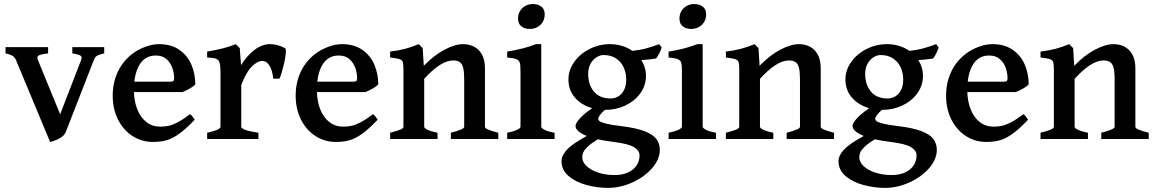

<svg xmlns="http://www.w3.org/2000/svg" viewBox="-20 -687 5710 949"><path d="M305.7 -36.1Q298.3 -16.6 275.6 -3.9Q252.9 8.8 227.5 14.6L59.1 -390.1Q53.7 -403.3 42.5 -410.6Q31.2 -418 7.3 -423.3V-454.1H217.8V-423.3Q187.5 -419.4 176 -415Q164.6 -410.6 164.6 -401.9Q164.6 -397 167.5 -390.1L277.3 -122.1L380.9 -390.1Q383.8 -398.9 383.8 -401.9Q383.8 -409.7 373.8 -414.3Q363.8 -418.9 337.4 -423.3V-454.1H495.1V-423.3Q475.6 -418.5 466.1 -414.6Q456.5 -410.6 452.1 -405.5Q447.8 -400.4 443.8 -390.1Z M642.1 -231.9Q643.6 -183.6 659.4 -144.5Q675.3 -105.5 704.1 -83.3Q732.9 -61 772 -61Q794.9 -61 814 -65.2Q833 -69.3 858.2 -82.5Q883.3 -95.7 919.4 -122.6Q924.8 -119.6 931.6 -110.8Q938.5 -102.1 942.4 -95.2Q897.9 -48.8 865.5 -25.6Q833 -2.4 803.7 6.1Q774.4 14.6 734.9 14.6Q681.2 14.6 635.7 -14.2Q590.3 -43 563.7 -95.2Q537.1 -147.5 537.1 -214.4Q537.1 -280.3 563.7 -335Q590.3 -389.6 640.1 -425.3Q666 -443.8 700.2 -456.3Q734.4 -468.8 766.1 -468.8Q826.7 -468.8 866.9 -440.4Q907.2 -412.1 926.3 -366.7Q945.3 -321.3 945.3 -269.5Q937 -260.3 918.2 -249.5Q899.4 -238.8 881.8 -231.9ZM822.3 -283.2Q833 -283.2 836.9 -286.9Q840.8 -290.5 840.8 -300.8Q840.8 -323.7 832.5 -349.4Q824.2 -375 804 -393.8Q783.7 -412.6 750 -412.6Q704.1 -412.6 677.5 -378.4Q650.9 -344.2 644 -283.2Z M1330.6 -298.3Q1326.7 -338.4 1312.3 -362.1Q1297.9 -385.7 1276.4 -385.7Q1252.4 -385.7 1224.6 -358.2Q1196.8 -330.6 1172.4 -266.6V-60.5Q1172.4 -52.7 1193.1 -44.9Q1213.9 -37.1 1257.3 -30.8V0H1003.9V-30.8Q1037.1 -38.1 1053.5 -45.4Q1069.8 -52.7 1069.8 -60.5V-327.6Q1069.8 -356.9 1066.9 -370.6Q1064 -384.3 1058.6 -389.6Q1051.8 -396.5 1041.3 -398.9Q1030.8 -401.4 1003.9 -402.8V-432.1Q1052.2 -440.4 1081.8 -448Q1111.3 -455.6 1145.5 -468.8L1165 -449.2L1171.4 -365.2Q1199.7 -411.1 1237.3 -439.9Q1274.9 -468.8 1314.9 -468.8Q1333 -468.8 1352.5 -463.6Q1372.1 -458.5 1389.6 -448.2Q1393.1 -446.3 1393.1 -434.6Q1393.1 -411.1 1382.3 -365.7Q1371.6 -320.3 1361.3 -298.3Z M1546.4 -231.9Q1547.9 -183.6 1563.7 -144.5Q1579.6 -105.5 1608.4 -83.3Q1637.2 -61 1676.3 -61Q1699.2 -61 1718.3 -65.2Q1737.3 -69.3 1762.5 -82.5Q1787.6 -95.7 1823.7 -122.6Q1829.1 -119.6 1835.9 -110.8Q1842.8 -102.1 1846.7 -95.2Q1802.2 -48.8 1769.8 -25.6Q1737.3 -2.4 1708 6.1Q1678.7 14.6 1639.2 14.6Q1585.4 14.6 1540 -14.2Q1494.6 -43 1468 -95.2Q1441.4 -147.5 1441.4 -214.4Q1441.4 -280.3 1468 -335Q1494.6 -389.6 1544.4 -425.3Q1570.3 -443.8 1604.5 -456.3Q1638.7 -468.8 1670.4 -468.8Q1731 -468.8 1771.2 -440.4Q1811.5 -412.1 1830.6 -366.7Q1849.6 -321.3 1849.6 -269.5Q1841.3 -260.3 1822.5 -249.5Q1803.7 -238.8 1786.1 -231.9ZM1726.6 -283.2Q1737.3 -283.2 1741.2 -286.9Q1745.1 -290.5 1745.1 -300.8Q1745.1 -323.7 1736.8 -349.4Q1728.5 -375 1708.3 -393.8Q1688 -412.6 1654.3 -412.6Q1608.4 -412.6 1581.8 -378.4Q1555.2 -344.2 1548.3 -283.2Z M2208.5 -30.8Q2243.7 -40 2259 -46.9Q2274.4 -53.7 2274.4 -60.5V-294.4Q2274.4 -332 2269.3 -352.1Q2264.2 -372.1 2252.2 -380.1Q2240.2 -388.2 2219.2 -388.2Q2159.2 -388.2 2076.7 -297.4V-60.5Q2076.7 -53.2 2094 -45.2Q2111.3 -37.1 2142.6 -30.8V0H1908.2V-30.8Q1943.4 -40 1958.7 -46.4Q1974.1 -52.7 1974.1 -60.5V-339.8Q1974.1 -368.7 1971.2 -379.2Q1968.3 -389.6 1955.6 -394.3Q1942.9 -398.9 1908.2 -402.8V-432.1Q1949.2 -437 1982.7 -445.8Q2016.1 -454.6 2049.8 -468.8L2069.3 -449.2L2074.7 -361.8Q2124.5 -413.6 2176.8 -441.2Q2229 -468.8 2269 -468.8Q2298.8 -468.8 2323.2 -456.3Q2347.7 -443.8 2362.3 -417.2Q2377 -390.6 2377 -349.6V-60.5Q2377 -53.7 2391.4 -47.1Q2405.8 -40.5 2442.9 -30.8V0H2208.5Z M2540.5 -595.7Q2540.5 -616.2 2550.3 -632.6Q2560.1 -648.9 2576.9 -658Q2593.8 -667 2613.8 -667Q2639.6 -667 2656 -654.1Q2672.4 -641.1 2672.4 -615.7Q2672.4 -584.5 2651.4 -564.2Q2630.4 -543.9 2598.6 -543.9Q2572.3 -543.9 2556.4 -557.1Q2540.5 -570.3 2540.5 -595.7ZM2486.8 -30.8Q2518.1 -37.1 2535.4 -45.4Q2552.7 -53.7 2552.7 -60.5V-319.8V-334.5Q2552.7 -364.3 2549.3 -376.5Q2545.9 -388.7 2532.7 -394.3Q2519.5 -399.9 2486.8 -402.8V-432.1Q2568.4 -444.8 2628.9 -468.8H2655.3V-60.5Q2655.3 -53.7 2671.9 -45.2Q2688.5 -36.6 2721.2 -30.8V0H2486.8Z M2969.7 -144Q2952.1 -128.4 2944.3 -116.7Q2936.5 -105 2936.5 -100.6Q2936.5 -93.3 2944.8 -87.4Q2953.1 -81.5 2978 -75.4Q3002.9 -69.3 3051.8 -63.5Q3124 -54.7 3165.8 -38.6Q3207.5 -22.5 3224.4 0.2Q3241.2 22.9 3241.2 53.7Q3241.2 100.6 3203.1 144.3Q3165 188 3105.5 214.8Q3045.9 241.7 2985.8 241.7Q2932.1 241.7 2879.2 227.5Q2826.2 213.4 2790.8 183.6Q2755.4 153.8 2755.4 109.4Q2755.4 82 2781.7 53.2Q2808.1 24.4 2880.4 -15.1Q2852.5 -25.9 2838.6 -38.6Q2824.7 -51.3 2824.7 -64.9Q2824.7 -77.1 2844.5 -100.1Q2864.3 -123 2907.2 -152.3Q2853.5 -167.5 2821.5 -204.8Q2789.6 -242.2 2789.6 -293.9Q2789.6 -340.8 2818.4 -381.1Q2847.2 -421.4 2894.5 -445.1Q2941.9 -468.8 2994.6 -468.8Q3057.1 -468.8 3106 -435.5Q3145.5 -439.9 3176.8 -448.7Q3208 -457.5 3238.3 -468.8L3250.5 -451.7Q3239.3 -418.9 3222.7 -397.9Q3184.6 -391.6 3149.9 -390.1Q3172.9 -354 3172.9 -313Q3172.9 -264.6 3145 -226.1Q3117.2 -187.5 3071.3 -165.8Q3025.4 -144 2973.6 -144ZM2887.2 -321.8Q2887.2 -268.6 2915.5 -234.4Q2943.8 -200.2 2999 -200.2Q3018.6 -200.2 3036.1 -210.7Q3053.7 -221.2 3064.5 -242.2Q3075.2 -263.2 3075.2 -293Q3075.2 -327.1 3062.3 -354.7Q3049.3 -382.3 3024.2 -398.7Q2999 -415 2963.4 -415Q2946.3 -415 2928.5 -404.1Q2910.6 -393.1 2898.9 -372.1Q2887.2 -351.1 2887.2 -321.8ZM2857.9 90.3Q2857.9 113.8 2879.4 134Q2900.9 154.3 2937.5 166.3Q2974.1 178.2 3017.6 178.2Q3056.6 178.2 3084.5 165.3Q3112.3 152.3 3126.7 130.4Q3141.1 108.4 3141.1 81.5Q3141.1 57.1 3113.5 40.3Q3085.9 23.4 3010.7 14.2Q2969.7 9.3 2934.6 1.5Q2901.4 22 2884.5 38.3Q2867.7 54.7 2862.8 66.4Q2857.9 78.1 2857.9 90.3Z M3338.4 -595.7Q3338.4 -616.2 3348.1 -632.6Q3357.9 -648.9 3374.8 -658Q3391.6 -667 3411.6 -667Q3437.5 -667 3453.9 -654.1Q3470.2 -641.1 3470.2 -615.7Q3470.2 -584.5 3449.2 -564.2Q3428.2 -543.9 3396.5 -543.9Q3370.1 -543.9 3354.2 -557.1Q3338.4 -570.3 3338.4 -595.7ZM3284.7 -30.8Q3315.9 -37.1 3333.3 -45.4Q3350.6 -53.7 3350.6 -60.5V-319.8V-334.5Q3350.6 -364.3 3347.2 -376.5Q3343.8 -388.7 3330.6 -394.3Q3317.4 -399.9 3284.7 -402.8V-432.1Q3366.2 -444.8 3426.8 -468.8H3453.1V-60.5Q3453.1 -53.7 3469.7 -45.2Q3486.3 -36.6 3519 -30.8V0H3284.7Z M3868.2 -30.8Q3903.3 -40 3918.7 -46.9Q3934.1 -53.7 3934.1 -60.5V-294.4Q3934.1 -332 3929 -352.1Q3923.8 -372.1 3911.9 -380.1Q3899.9 -388.2 3878.9 -388.2Q3818.8 -388.2 3736.3 -297.4V-60.5Q3736.3 -53.2 3753.7 -45.2Q3771 -37.1 3802.2 -30.8V0H3567.9V-30.8Q3603 -40 3618.4 -46.4Q3633.8 -52.7 3633.8 -60.5V-339.8Q3633.8 -368.7 3630.9 -379.2Q3627.9 -389.6 3615.2 -394.3Q3602.5 -398.9 3567.9 -402.8V-432.1Q3608.9 -437 3642.3 -445.8Q3675.8 -454.6 3709.5 -468.8L3729 -449.2L3734.4 -361.8Q3784.2 -413.6 3836.4 -441.2Q3888.7 -468.8 3928.7 -468.8Q3958.5 -468.8 3982.9 -456.3Q4007.3 -443.8 4022 -417.2Q4036.6 -390.6 4036.6 -349.6V-60.5Q4036.6 -53.7 4051 -47.1Q4065.4 -40.5 4102.5 -30.8V0H3868.2Z M4338.9 -144Q4321.3 -128.4 4313.5 -116.7Q4305.7 -105 4305.7 -100.6Q4305.7 -93.3 4314 -87.4Q4322.3 -81.5 4347.2 -75.4Q4372.1 -69.3 4420.9 -63.5Q4493.2 -54.7 4534.9 -38.6Q4576.7 -22.5 4593.5 0.2Q4610.4 22.9 4610.4 53.7Q4610.4 100.6 4572.3 144.3Q4534.2 188 4474.6 214.8Q4415 241.7 4355 241.7Q4301.3 241.7 4248.3 227.5Q4195.3 213.4 4159.9 183.6Q4124.5 153.8 4124.5 109.4Q4124.5 82 4150.9 53.2Q4177.2 24.4 4249.5 -15.1Q4221.7 -25.9 4207.8 -38.6Q4193.8 -51.3 4193.8 -64.9Q4193.8 -77.1 4213.6 -100.1Q4233.4 -123 4276.4 -152.3Q4222.7 -167.5 4190.7 -204.8Q4158.7 -242.2 4158.7 -293.9Q4158.7 -340.8 4187.5 -381.1Q4216.3 -421.4 4263.7 -445.1Q4311 -468.8 4363.8 -468.8Q4426.3 -468.8 4475.1 -435.5Q4514.6 -439.9 4545.9 -448.7Q4577.1 -457.5 4607.4 -468.8L4619.6 -451.7Q4608.4 -418.9 4591.8 -397.9Q4553.7 -391.6 4519 -390.1Q4542 -354 4542 -313Q4542 -264.6 4514.2 -226.1Q4486.3 -187.5 4440.4 -165.8Q4394.5 -144 4342.8 -144ZM4256.3 -321.8Q4256.3 -268.6 4284.7 -234.4Q4313 -200.2 4368.2 -200.2Q4387.7 -200.2 4405.3 -210.7Q4422.9 -221.2 4433.6 -242.2Q4444.3 -263.2 4444.3 -293Q4444.3 -327.1 4431.4 -354.7Q4418.5 -382.3 4393.3 -398.7Q4368.2 -415 4332.5 -415Q4315.4 -415 4297.6 -404.1Q4279.8 -393.1 4268.1 -372.1Q4256.3 -351.1 4256.3 -321.8ZM4227.1 90.3Q4227.1 113.8 4248.5 134Q4270 154.3 4306.6 166.3Q4343.3 178.2 4386.7 178.2Q4425.8 178.2 4453.6 165.3Q4481.4 152.3 4495.8 130.4Q4510.3 108.4 4510.3 81.5Q4510.3 57.1 4482.7 40.3Q4455.1 23.4 4379.9 14.2Q4338.9 9.3 4303.7 1.5Q4270.5 22 4253.7 38.3Q4236.8 54.7 4231.9 66.4Q4227.1 78.1 4227.1 90.3Z M4761.2 -231.9Q4762.7 -183.6 4778.6 -144.5Q4794.4 -105.5 4823.2 -83.3Q4852.1 -61 4891.1 -61Q4914.1 -61 4933.1 -65.2Q4952.1 -69.3 4977.3 -82.5Q5002.4 -95.7 5038.6 -122.6Q5043.9 -119.6 5050.8 -110.8Q5057.6 -102.1 5061.5 -95.2Q5017.1 -48.8 4984.6 -25.6Q4952.1 -2.4 4922.9 6.1Q4893.6 14.6 4854 14.6Q4800.3 14.6 4754.9 -14.2Q4709.5 -43 4682.9 -95.2Q4656.2 -147.5 4656.2 -214.4Q4656.2 -280.3 4682.9 -335Q4709.5 -389.6 4759.3 -425.3Q4785.2 -443.8 4819.3 -456.3Q4853.5 -468.8 4885.3 -468.8Q4945.8 -468.8 4986.1 -440.4Q5026.4 -412.1 5045.4 -366.7Q5064.5 -321.3 5064.5 -269.5Q5056.2 -260.3 5037.4 -249.5Q5018.6 -238.8 5001 -231.9ZM4941.4 -283.2Q4952.1 -283.2 4956.1 -286.9Q4960 -290.5 4960 -300.8Q4960 -323.7 4951.7 -349.4Q4943.4 -375 4923.1 -393.8Q4902.8 -412.6 4869.1 -412.6Q4823.2 -412.6 4796.6 -378.4Q4770 -344.2 4763.2 -283.2Z M5423.3 -30.8Q5458.5 -40 5473.9 -46.9Q5489.3 -53.7 5489.3 -60.5V-294.4Q5489.3 -332 5484.1 -352.1Q5479 -372.1 5467 -380.1Q5455.1 -388.2 5434.1 -388.2Q5374 -388.2 5291.5 -297.4V-60.5Q5291.5 -53.2 5308.8 -45.2Q5326.2 -37.1 5357.4 -30.8V0H5123V-30.8Q5158.2 -40 5173.6 -46.4Q5189 -52.7 5189 -60.5V-339.8Q5189 -368.7 5186 -379.2Q5183.1 -389.6 5170.4 -394.3Q5157.7 -398.9 5123 -402.8V-432.1Q5164.1 -437 5197.5 -445.8Q5231 -454.6 5264.6 -468.8L5284.2 -449.2L5289.6 -361.8Q5339.4 -413.6 5391.6 -441.2Q5443.8 -468.8 5483.9 -468.8Q5513.7 -468.8 5538.1 -456.3Q5562.5 -443.8 5577.1 -417.2Q5591.8 -390.6 5591.8 -349.6V-60.5Q5591.8 -53.7 5606.2 -47.1Q5620.6 -40.5 5657.7 -30.8V0H5423.3Z"/></svg>

Font: David Libre Medium
Style: Regular
Weight: 500
Version: Version 1.000